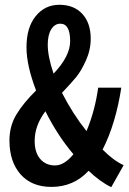

<svg xmlns="http://www.w3.org/2000/svg" viewBox="-20 -770 540 803"><path d="M210 -78.1Q249 -78.1 287.1 -125Q220.7 -203.1 169.9 -304.7Q125 -245.1 125 -180.7Q125 -131.8 148.4 -105Q171.9 -78.1 210 -78.1ZM232.4 -670.9Q209 -670.9 194.3 -647.5Q179.7 -624 179.7 -583Q179.7 -533.2 204.1 -461.9Q273.4 -535.2 273.4 -597.7Q273.4 -670.9 232.4 -670.9ZM497.1 -79.1 445.3 12.7Q398.4 -9.8 350.6 -55.7Q288.1 11.7 195.3 11.7Q112.3 11.7 65.9 -41Q19.5 -93.8 19.5 -182.6Q19.5 -243.2 48.8 -291.5Q78.1 -339.8 130.9 -391.6Q90.8 -496.1 90.8 -572.3Q90.8 -655.3 129.4 -702.6Q168 -750 228.5 -750Q289.1 -750 324.2 -711.9Q359.4 -673.8 359.4 -608.4Q359.4 -561.5 339.4 -517.1Q319.3 -472.7 298.8 -447.8Q278.3 -422.9 239.3 -381.8Q284.2 -293.9 341.8 -221.7Q377 -305.7 390.6 -403.3H487.3Q463.9 -252 409.2 -144.5Q453.1 -99.6 497.1 -79.1Z"/></svg>

Font: Gen Shin Gothic Monospace Medium
Style: Regular
Weight: 500
Designer: [Source Han Sans]
Ryoko NISHIZUKA  (kana & ideographs); Paul D. Hunt (Latin, Greek & Cyrillic); Wenlong ZHANG  (bopomofo
Version: Version 1.002.20150607